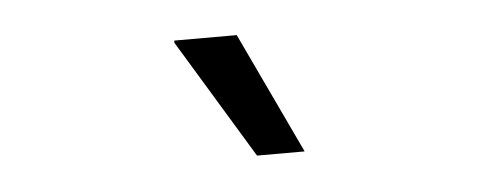

<svg xmlns="http://www.w3.org/2000/svg" viewBox="-28 -800 640 257"><g transform="rotate(-5 292.5 -671.5)"><path d="M309 -590 212 -750V-753H296L373 -590Z"/></g></svg>

Font: Chivo Medium Light
Style: Regular
Weight: 300
Version: Version 2.002